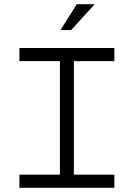

<svg xmlns="http://www.w3.org/2000/svg" viewBox="-20 -900 640 920"><path d="M528 -670H73V-607H267V-63H73V0H528V-63H334V-607H528ZM270 -756H321L434 -880H348Z"/></svg>

Font: LT Wave Mono Light
Style: Regular
Weight: 300
Designer: Daniel Lyons
Version: Version 2.5 (Glyphs App)